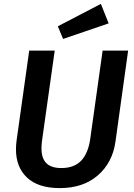

<svg xmlns="http://www.w3.org/2000/svg" viewBox="-20 -951 688 986"><path d="M573 -224Q558 -116 482.5 -50.5Q407 15 287 15Q177 15 119.5 -38.5Q62 -92 62 -184Q62 -206 65 -228L130 -691H261L196 -230Q193 -208 193 -189Q193 -138 218 -113Q243 -88 295 -88Q360 -88 396 -125Q432 -162 443 -235L507 -691H638ZM538 -831 304 -751 277 -816 498 -931Z"/></svg>

Font: FiraGO Medium
Style: Italic
Weight: 500
Italic angle: -8°
Designer: bBox Type GmbH
Foundry: bBox Type GmbH
Version: Version 1.001